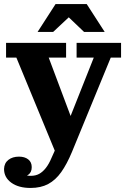

<svg xmlns="http://www.w3.org/2000/svg" viewBox="-20 -725 629 950"><path d="M132 145Q156 145 173.5 135.5Q191 126 206.5 106.5Q222 87 235 56L297 -82L311 -105L444 -440H359V-513H579V-440H528L336 27Q311 87 283 126.5Q255 166 218.5 185.5Q182 205 131 205ZM276 81 61 -440H10V-513H307V-440H221L346 -107ZM74 50Q102 50 119.5 63.5Q137 77 137 102Q137 128 119.5 140Q102 152 75 153L72 117Q79 132 95 138.5Q111 145 132 145L131 205Q72 205 36 179Q0 153 0 111Q1 82 21.5 66Q42 50 74 50ZM166 -567 255 -705H409L498 -567H396L288 -670H353L243 -567Z"/></svg>

Font: Montagu Slab 144pt SemiBold
Style: Regular
Weight: 600
Version: Version 1.000